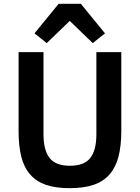

<svg xmlns="http://www.w3.org/2000/svg" viewBox="-20 -970 729 1002"><path d="M402 -950 528 -796 464 -745 344 -861 224 -745 160 -796 286 -950ZM207 -698V-269Q207 -187 238.5 -146Q270 -105 345 -105Q420 -105 451.5 -146Q483 -187 483 -269V-698H613V-286Q613 -209 598.5 -153Q584 -97 552 -60Q520 -23 468.5 -5.5Q417 12 344 12Q270 12 219.5 -5.5Q169 -23 137 -60Q105 -97 91 -153Q77 -209 77 -286V-698Z"/></svg>

Font: IBM Plex Sans Thai SmBld
Style: Regular
Weight: 600
Designer: Mike Abbink, Paul van der Laan, Pieter van Rosmalen, Ben Mitchell, Mark Frömberg
Foundry: Bold Monday
Version: Version 1.2